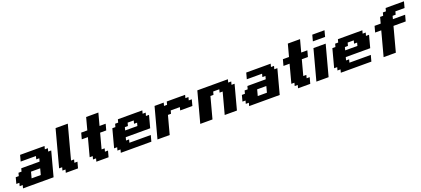

<svg xmlns="http://www.w3.org/2000/svg" viewBox="73 -2282 8088 3690"><g transform="rotate(-20 4117.0 -437.5)"><path d="M125 0H750Q772 -83 816.7 -250Q861.3 -417 883.8 -500H821.3L838.4 -562.5H775.9L792.5 -625H292.5Q287.1 -604 275.9 -562.3Q264.6 -520.5 258.8 -500H571.3L554.7 -437.5H617.2L600.6 -375H225.6L208.5 -312.5H146L129.4 -250H66.9Q61.5 -229 50.3 -187.3Q39.1 -145.5 33.7 -125H96.2L79.1 -62.5H141.6ZM533.7 -125H346.2Q352.1 -145.5 363 -187.3Q374 -229 379.4 -250H566.9Q561.5 -229 550.5 -187.3Q539.6 -145.5 533.7 -125Z M1000 0H1250Q1255.4 -21 1266.6 -62.5Q1277.8 -104 1283.7 -125H1221.2L1237.8 -187.5H1175.3L1359.4 -875H1109.4L908.7 -125H971.2L954.1 -62.5H1016.6Z M1625 0H1875Q1880.9 -21 1891.8 -62.5Q1902.8 -104 1908.7 -125H1846.2L1862.8 -187.5H1800.3L1883.8 -500H2008.8Q2014.6 -520.5 2025.9 -562.3Q2037.1 -604 2042.5 -625H1917.5Q1928.7 -667 1950.9 -750Q1973.1 -833 1984.4 -875H1734.4Q1723.1 -833 1700.9 -750Q1678.7 -667 1667.5 -625H1542.5Q1536.6 -604 1525.4 -562.3Q1514.2 -520.5 1508.8 -500H1633.8Q1617.2 -437.5 1583.7 -312.5Q1550.3 -187.5 1533.7 -125H1596.2L1579.1 -62.5H1641.6Z M2125 0H2750Q2755.4 -21 2766.6 -62.5Q2777.8 -104 2783.7 -125H2346.2L2362.8 -187.5H2300.3L2316.9 -250H2816.9Q2828.1 -292 2850.3 -375.2Q2872.6 -458.5 2883.8 -500H2821.3L2838.4 -562.5H2775.9L2792.5 -625H2292.5L2275.9 -562.5H2213.4L2196.3 -500H2133.8Q2117.2 -437.5 2083.7 -312.5Q2050.3 -187.5 2033.7 -125H2096.2L2079.1 -62.5H2141.6ZM2600.6 -375H2350.6L2367.2 -437.5H2429.7L2446.3 -500H2571.3L2554.7 -437.5H2617.2Z M2875 0H3125Q3141.6 -62.5 3175 -187.5Q3208.5 -312.5 3225.6 -375H3288.1L3304.7 -437.5H3492.2L3475.6 -375H3725.6Q3731 -395.5 3741.9 -437.3Q3752.9 -479 3758.8 -500H3696.3L3713.4 -562.5H3650.9L3667.5 -625H3292.5L3275.9 -562.5H3213.4L3230 -625H3042.5Q3014.6 -520.5 2958.7 -312.3Q2902.8 -104 2875 0Z M4250 0H4500Q4522 -83 4566.7 -250Q4611.3 -417 4633.8 -500H4571.3L4588.4 -562.5H4525.9L4542.5 -625H3917.5Q3889.6 -520.5 3833.7 -312.3Q3777.8 -104 3750 0H4000L4117.2 -437.5H4179.7L4196.3 -500H4321.3L4304.7 -437.5H4367.2Z M4750 0H5375Q5397 -83 5441.7 -250Q5486.3 -417 5508.8 -500H5446.3L5463.4 -562.5H5400.9L5417.5 -625H4917.5Q4912.1 -604 4900.9 -562.3Q4889.6 -520.5 4883.8 -500H5196.3L5179.7 -437.5H5242.2L5225.6 -375H4850.6L4833.5 -312.5H4771L4754.4 -250H4691.9Q4686.5 -229 4675.3 -187.3Q4664.1 -145.5 4658.7 -125H4721.2L4704.1 -62.5H4766.6ZM5158.7 -125H4971.2Q4977.1 -145.5 4988 -187.3Q4999 -229 5004.4 -250H5191.9Q5186.5 -229 5175.5 -187.3Q5164.6 -145.5 5158.7 -125Z M5750 0H6000Q6005.9 -21 6016.8 -62.5Q6027.8 -104 6033.7 -125H5971.2L5987.8 -187.5H5925.3L6008.8 -500H6133.8Q6139.6 -520.5 6150.9 -562.3Q6162.1 -604 6167.5 -625H6042.5Q6053.7 -667 6075.9 -750Q6098.1 -833 6109.4 -875H5859.4Q5848.1 -833 5825.9 -750Q5803.7 -667 5792.5 -625H5667.5Q5661.6 -604 5650.4 -562.3Q5639.2 -520.5 5633.8 -500H5758.8Q5742.2 -437.5 5708.7 -312.5Q5675.3 -187.5 5658.7 -125H5721.2L5704.1 -62.5H5766.6Z M6125 0H6375Q6402.8 -104 6458.7 -312.3Q6514.6 -520.5 6542.5 -625H6292.5Q6264.6 -520.5 6208.7 -312.3Q6152.8 -104 6125 0ZM6326.2 -750H6576.2Q6581.5 -771 6592.5 -812.5Q6603.5 -854 6609.4 -875H6359.4Q6354 -854 6342.8 -812.5Q6331.5 -771 6326.2 -750Z M6625 0H7250Q7255.4 -21 7266.6 -62.5Q7277.8 -104 7283.7 -125H6846.2L6862.8 -187.5H6800.3L6816.9 -250H7316.9Q7328.1 -292 7350.3 -375.2Q7372.6 -458.5 7383.8 -500H7321.3L7338.4 -562.5H7275.9L7292.5 -625H6792.5L6775.9 -562.5H6713.4L6696.3 -500H6633.8Q6617.2 -437.5 6583.7 -312.5Q6550.3 -187.5 6533.7 -125H6596.2L6579.1 -62.5H6641.6ZM7100.6 -375H6850.6L6867.2 -437.5H6929.7L6946.3 -500H7071.3L7054.7 -437.5H7117.2Z M7500 0H7750Q7772 -83 7816.9 -250Q7861.8 -417 7883.8 -500H8133.8Q8139.2 -520.5 8150.4 -562.3Q8161.6 -604 8167.5 -625H7917.5L7934.1 -687.5H7996.6L8013.7 -750H8201.2Q8206.5 -770.5 8217.8 -812.5Q8229 -854.5 8234.4 -875H7859.4L7842.8 -812.5H7780.3L7763.7 -750H7701.2Q7695.8 -729.5 7684.6 -687.7Q7673.3 -646 7667.5 -625H7542.5Q7536.6 -604 7525.4 -562.3Q7514.2 -520.5 7508.8 -500H7633.8Q7611.8 -417 7566.9 -250Q7522 -83 7500 0Z"/></g></svg>

Font: Faithful 32x
Style: BoldOblique
Weight: 400
Foundry: Faithful Resource Pack
Version: Version 1.0; January 27, 2023